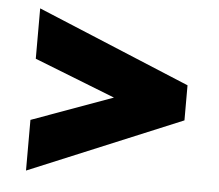

<svg xmlns="http://www.w3.org/2000/svg" viewBox="-44 -585 728 638"><g transform="rotate(5 320.0 -265.5)"><path d="M335 -262 65 -164V5L575 -207V-324L65 -536V-368Z"/></g></svg>

Font: Jost ExtraBold
Style: Regular
Weight: 800
Version: Version 3.710